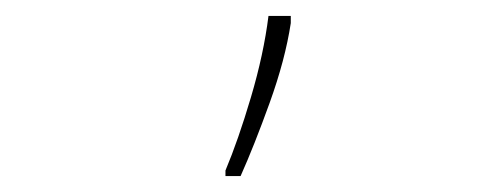

<svg xmlns="http://www.w3.org/2000/svg" viewBox="-20 -827 617 241"><path d="M263 -606H282Q299 -644 318.5 -698Q338 -752 345 -798V-807H317Q311 -759 295 -705Q279 -651 263 -613Z"/></svg>

Font: Noto Sans UI Thin
Style: Regular
Weight: 250
Designer: Monotype Design Team
Foundry: Monotype Imaging Inc.
Version: Version 1.901